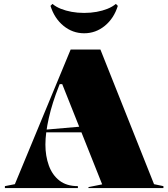

<svg xmlns="http://www.w3.org/2000/svg" viewBox="-20 -961 860 981"><path d="M5 0V-10L56 -20L341 -708H493L767 -20L815 -10V0H432V-5L502 -19L298 -531H285L281 -521Q247 -436 229.5 -358.5Q212 -281 212 -222Q212 -164 229.5 -115.5Q247 -67 283.5 -38.5Q320 -10 378 -10V0ZM172 -285V-295L402 -315V-285ZM410 -791Q351 -791 304.5 -829Q258 -867 238 -931L248 -941Q266 -926 291 -916Q316 -906 346 -900.5Q376 -895 410 -895Q444 -895 474 -900.5Q504 -906 529 -916Q554 -926 572 -941L582 -931Q562 -867 515.5 -829Q469 -791 410 -791Z"/></svg>

Font: Kalnia Thin
Style: Regular
Weight: 100
Version: Version 1.105